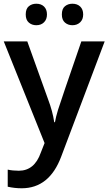

<svg xmlns="http://www.w3.org/2000/svg" viewBox="-20 -760 576 1020"><path d="M0 -540H125L234.9 -233.9Q259.8 -168.5 268.1 -110.8H272Q276.4 -137.7 288.1 -176Q299.8 -214.4 412.1 -540H536.1L305.2 71.8Q242.2 240.2 95.2 240.2Q57.1 240.2 21 231.9V141.1Q46.9 147 80.1 147Q163.1 147 196.8 50.8L216.8 0ZM116.7 -683.1Q116.7 -713.4 133.1 -726.8Q149.4 -740.2 172.9 -740.2Q198.7 -740.2 214.1 -725.1Q229.5 -710 229.5 -683.1Q229.5 -657.2 213.9 -641.6Q198.2 -626 172.9 -626Q149.4 -626 133.1 -640.1Q116.7 -654.3 116.7 -683.1ZM308.6 -683.1Q308.6 -713.4 325 -726.8Q341.3 -740.2 364.7 -740.2Q390.6 -740.2 406.2 -725.1Q421.9 -710 421.9 -683.1Q421.9 -656.7 405.8 -641.4Q389.6 -626 364.7 -626Q341.3 -626 325 -640.1Q308.6 -654.3 308.6 -683.1Z"/></svg>

Font: TypoPRO Open Sans
Style: Regular
Weight: 600
Foundry: Ascender Corporation
Version: Version 1.10